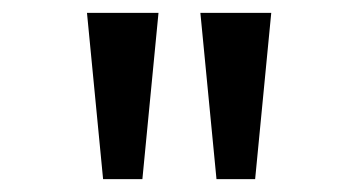

<svg xmlns="http://www.w3.org/2000/svg" viewBox="-20 -749 542 298"><path d="M140 -471 115 -729H226L201 -471ZM316 -471 291 -729H401L376 -471Z"/></svg>

Font: utelugu15
Style: Book
Weight: 400
Designer: Jelle Bosma - Monotype Design Team
Foundry: Monotype Imaging Inc.
Version: Version 2.003